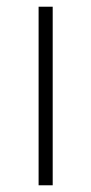

<svg xmlns="http://www.w3.org/2000/svg" viewBox="-20 -552 272 572"><path d="M95 0V-532H137V0Z"/></svg>

Font: Georama Expanded ExtraLight
Style: Regular
Weight: 250
Width: 7
Designer: Jean-Baptiste Levee
Foundry: Production Type
Version: Version 1.001